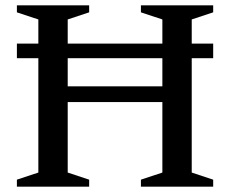

<svg xmlns="http://www.w3.org/2000/svg" viewBox="-20 -696 858 716"><path d="M232.5 -52.5 312.5 -26V0H43V-26L123 -52.5V-623.5L43 -650V-676H312.5V-650L232.5 -623.5ZM695 -52.5 775 -26V0H505.5V-26L585.5 -52.5V-623.5L505.5 -650V-676H775V-650L695 -623.5ZM43 -479V-533.5H775V-479ZM168.5 -315.5V-374H649.5V-315.5Z"/></svg>

Font: Newsreader 16pt Medium
Style: Regular
Weight: 500
Designer: Hugues Gentile
Foundry: Production Type
Version: Version 1.003